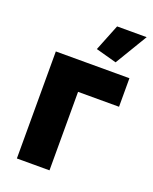

<svg xmlns="http://www.w3.org/2000/svg" viewBox="-137 -807 706 885"><g transform="rotate(20 215.5 -365.0)"><path d="M332 -572 427 -730H282L230 -600ZM56 0H216V-385H417V-525H56Z"/></g></svg>

Font: FIGSv2-sans-serif ExtraBold
Style: Regular
Weight: 800
Designer: Matt McInerney, Pablo Impallari, Rodrigo Fuenzalida,Mirko Velimirovic
Foundry: Matt McInerney, Pablo Impallari, Rodrigo Fuenzalida
Version: Version 4.021;hotconv 1.0.109;makeotfexe 2.5.65596